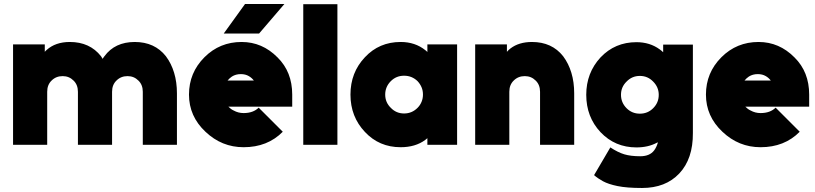

<svg xmlns="http://www.w3.org/2000/svg" viewBox="-20 -721 4059 956"><path d="M861 0V-256Q861 -312 847 -358.5Q833 -405 806 -441Q750 -512 651 -512Q552 -512 500 -441Q498 -438 495.5 -435Q493 -432 491 -428Q489 -431 487 -434.5Q485 -438 483 -441Q427 -512 328 -512Q256 -512 212 -472Q210 -470 207.5 -468Q205 -466 203 -463V-500H45V0H215V-264Q215 -299 237 -320Q259 -342 292 -342Q324 -342 346 -320Q368 -299 368 -264V0H538V-264Q538 -299 560 -320Q582 -342 615 -342Q647 -342 669 -320Q691 -299 691 -264V0Z M1094 -554H1270L1396 -701H1200ZM1435 -190V-250Q1435 -363 1362 -435Q1286 -512 1183 -512Q1074 -512 998 -436Q921 -359 921 -250Q921 -142 1003 -65Q1084 12 1193 12Q1312 12 1388 -65L1268 -185Q1241 -158 1193 -158Q1166 -158 1143 -171Q1136 -174 1129.5 -179Q1123 -184 1117 -190ZM1179 -352Q1202 -352 1219 -342Q1233 -334 1244 -320H1113Q1123 -332 1135 -340Q1154 -352 1179 -352Z M1490 -700V0H1660V-700Z M2108 -500V-462Q2106 -464 2103.5 -466.5Q2101 -469 2098 -471Q2047 -512 1975 -512Q1868 -512 1797 -436Q1725 -360 1725 -250Q1725 -140 1797 -64Q1868 12 1975 12Q2048 12 2097 -24Q2100 -26 2102.5 -28.5Q2105 -31 2108 -33V0H2256V-500ZM1992 -344Q2031 -344 2059 -317Q2072 -303 2079 -286.5Q2086 -270 2086 -250Q2086 -231 2079 -214Q2072 -197 2059 -184Q2031 -156 1992 -156Q1953 -156 1926 -184Q1898 -211 1898 -250Q1898 -289 1926 -317Q1953 -344 1992 -344Z M2839 0V-256Q2839 -312 2825 -358.5Q2811 -405 2784 -441Q2728 -512 2629 -512Q2564 -512 2522 -480Q2517 -476 2512.5 -472Q2508 -468 2504 -463V-500H2346V0H2516V-264Q2516 -299 2538 -320Q2560 -342 2593 -342Q2625 -342 2647 -320Q2669 -299 2669 -264V0Z M3149 -511Q3042 -511 2970 -435Q2899 -358 2899 -249Q2899 -139 2970 -63Q3042 13 3149 13Q3207 13 3250 -10Q3251 -10 3252.5 -11Q3254 -12 3256 -13Q3255 -12 3255 -11Q3255 -10 3255 -9Q3252 1 3247.5 10.5Q3243 20 3237 28Q3215 57 3168 57Q3121 57 3089 47.5Q3057 38 3019 13L2938 151Q2956 167 2982.5 181.5Q3009 196 3055 205.5Q3101 215 3177 215Q3294 215 3362 143Q3431 70 3430 -59V-499H3282V-461Q3278 -465 3273.5 -468.5Q3269 -472 3265 -475Q3216 -511 3149 -511ZM3166 -343Q3205 -343 3232 -315Q3246 -301 3253 -284.5Q3260 -268 3260 -249Q3260 -229 3253 -212.5Q3246 -196 3232 -182Q3205 -155 3166 -155Q3127 -155 3100 -182Q3072 -210 3072 -249Q3072 -288 3100 -315Q3127 -343 3166 -343Z M4009 -190V-250Q4009 -363 3936 -435Q3860 -512 3757 -512Q3648 -512 3572 -436Q3495 -359 3495 -250Q3495 -142 3577 -65Q3658 12 3767 12Q3886 12 3962 -65L3842 -185Q3815 -158 3767 -158Q3740 -158 3717 -171Q3710 -174 3703.5 -179Q3697 -184 3691 -190ZM3753 -352Q3776 -352 3793 -342Q3807 -334 3818 -320H3687Q3697 -332 3709 -340Q3728 -352 3753 -352Z"/></svg>

Font: Unageo
Style: Black
Weight: 900
Designer: Richard Sepsi
Foundry: Richard Sepsi
Version: Version 2.000